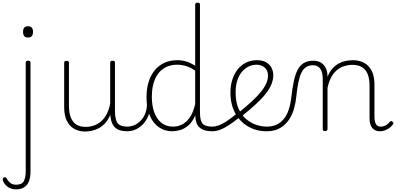

<svg xmlns="http://www.w3.org/2000/svg" viewBox="-81 -973 2987 1448"><path d="M39 455Q3 455 -23 436Q-49 417 -60 388Q-61 382 -60.5 376.5Q-60 371 -54 367Q-45 362 -40 363.5Q-35 365 -31 372Q-20 393 -3 406.5Q14 420 40 420Q85 420 99 392.5Q113 365 113 320V-500Q113 -508 117.5 -511.5Q122 -515 131 -515Q141 -515 145 -511.5Q149 -508 149 -500V323Q149 362 138 392Q127 422 103 438.5Q79 455 39 455ZM130 -690Q111 -690 102 -700.5Q93 -711 93 -733Q93 -754 102 -764.5Q111 -775 130 -775Q149 -775 158.5 -764.5Q168 -754 168 -733Q168 -711 158.5 -700.5Q149 -690 130 -690Z M560 19Q517 19 481 0Q445 -19 424 -60Q403 -101 403 -166V-499Q403 -507 407 -510.5Q411 -514 420 -514Q430 -514 434.5 -510.5Q439 -507 439 -499V-174Q439 -125 452 -89.5Q465 -54 492.5 -35Q520 -16 565 -16Q595 -16 623.5 -25Q652 -34 677 -54Q702 -74 721 -108Q740 -142 750 -191V-500Q750 -508 754.5 -511.5Q759 -515 769 -515Q778 -515 782 -511.5Q786 -508 786 -500V-136Q786 -70 806.5 -44Q827 -18 880 -18Q887 -18 890.5 -12.5Q894 -7 894 -0.5Q894 6 890.5 11.5Q887 17 880 17Q848 17 825 10Q802 3 787 -11Q772 -25 763.5 -45.5Q755 -66 752 -94L751 -108Q735 -69 712 -44Q689 -19 663 -5.5Q637 8 610.5 13.5Q584 19 560 19Z M876 17Q867 17 862 11.5Q857 6 857 -0.5Q857 -7 862 -12.5Q867 -18 876 -18Q910 -18 938 -32Q966 -46 986 -69.5Q1006 -93 1016.5 -123Q1027 -153 1027 -186Q1027 -196 1034 -199.5Q1041 -203 1047.5 -199.5Q1054 -196 1054 -186Q1054 -146 1041 -109.5Q1028 -73 1004.5 -44.5Q981 -16 948 0.5Q915 17 876 17Z M1217 17Q1162 17 1118 -13Q1074 -43 1049 -100.5Q1024 -158 1024 -239Q1024 -288 1033.5 -330.5Q1043 -373 1062 -407.5Q1081 -442 1109 -467Q1137 -492 1174 -505.5Q1211 -519 1257 -519Q1292 -519 1324.5 -509Q1357 -499 1391 -478V-938Q1391 -946 1395.5 -949.5Q1400 -953 1410 -953Q1419 -953 1423 -949.5Q1427 -946 1427 -938V-126Q1427 -65 1446 -41.5Q1465 -18 1521 -18Q1528 -18 1531.5 -12.5Q1535 -7 1535 -0.5Q1535 6 1531.5 11.5Q1528 17 1521 17Q1487 17 1462.5 9.5Q1438 2 1422.5 -13Q1407 -28 1399.5 -50Q1392 -72 1392 -100V-103Q1370 -53 1339.5 -27Q1309 -1 1277 8Q1245 17 1217 17ZM1225 -18Q1258 -18 1290.5 -33.5Q1323 -49 1349.5 -86Q1376 -123 1391 -188V-440Q1354 -466 1320.5 -475.5Q1287 -485 1254 -485Q1219 -485 1189.5 -474.5Q1160 -464 1136.5 -444Q1113 -424 1097 -394.5Q1081 -365 1072.5 -327Q1064 -289 1064 -243Q1064 -178 1082 -127Q1100 -76 1136 -47Q1172 -18 1225 -18Z M1517 17Q1508 17 1503 11.5Q1498 6 1498 -0.5Q1498 -7 1503 -12.5Q1508 -18 1517 -18Q1543 -18 1569 -27.5Q1595 -37 1627 -58Q1659 -79 1702 -114Q1707 -118 1713 -115.5Q1719 -113 1723 -107.5Q1727 -102 1727.5 -95.5Q1728 -89 1722 -85Q1677 -50 1641.5 -27Q1606 -4 1576 6.5Q1546 17 1517 17Z M1722 -126Q1779 -172 1820.5 -210.5Q1862 -249 1888.5 -282.5Q1915 -316 1927.5 -345.5Q1940 -375 1940 -403Q1940 -441 1916 -463Q1892 -485 1852 -485Q1825 -485 1797.5 -473Q1770 -461 1747 -435.5Q1724 -410 1710 -370.5Q1696 -331 1696 -275Q1696 -203 1718 -154Q1740 -105 1775.5 -75Q1811 -45 1852 -31.5Q1893 -18 1930 -18Q1940 -18 1945 -12.5Q1950 -7 1950 -0.5Q1950 6 1945 11.5Q1940 17 1930 17Q1853 17 1791 -18.5Q1729 -54 1693 -119.5Q1657 -185 1657 -275Q1657 -327 1671 -371.5Q1685 -416 1711 -449Q1737 -482 1774 -500.5Q1811 -519 1856 -519Q1901 -519 1928.5 -502Q1956 -485 1968 -459Q1980 -433 1980 -406Q1980 -372 1966 -337.5Q1952 -303 1923.5 -266.5Q1895 -230 1850.5 -189Q1806 -148 1745 -99Z M1930 17Q1921 17 1916 11.5Q1911 6 1911 -0.5Q1911 -7 1916 -12.5Q1921 -18 1930 -18Q1973 -18 2005 -33Q2037 -48 2060 -76.5Q2083 -105 2096.5 -146Q2110 -187 2116 -239Q2124 -309 2135 -361Q2146 -413 2164 -447Q2182 -481 2210.5 -498Q2239 -515 2281 -515Q2290 -515 2294.5 -510Q2299 -505 2298.5 -498Q2298 -491 2293 -486Q2288 -481 2279 -481Q2249 -481 2227.5 -467Q2206 -453 2192 -424Q2178 -395 2169 -351Q2160 -307 2154 -248Q2149 -199 2137.5 -157.5Q2126 -116 2107 -84Q2088 -52 2062.5 -29.5Q2037 -7 2004 5Q1971 17 1930 17Z M2370 15Q2361 15 2357 11.5Q2353 8 2353 0V-376Q2353 -431 2333.5 -456Q2314 -481 2279 -481Q2272 -481 2268.5 -486Q2265 -491 2265 -498Q2265 -505 2269.5 -510Q2274 -515 2281 -515Q2309 -515 2329 -506Q2349 -497 2362.5 -481Q2376 -465 2382.5 -443.5Q2389 -422 2389 -397V-394Q2405 -433 2427.5 -457.5Q2450 -482 2476 -495.5Q2502 -509 2529 -514Q2556 -519 2581 -519Q2627 -519 2663.5 -500Q2700 -481 2721.5 -440.5Q2743 -400 2743 -334V-93Q2743 -69 2747.5 -52.5Q2752 -36 2762.5 -27Q2773 -18 2790 -18Q2801 -18 2812 -21Q2823 -24 2835 -32Q2847 -40 2858 -53Q2863 -59 2868 -60Q2873 -61 2879 -55Q2884 -51 2885.5 -46Q2887 -41 2883 -35Q2872 -20 2855.5 -8Q2839 4 2821 10.5Q2803 17 2784 17Q2767 17 2752.5 11Q2738 5 2727.5 -7Q2717 -19 2711.5 -37Q2706 -55 2706 -80V-326Q2706 -376 2693 -411Q2680 -446 2651.5 -465Q2623 -484 2576 -484Q2546 -484 2516.5 -475Q2487 -466 2462 -446Q2437 -426 2418 -392.5Q2399 -359 2389 -309V0Q2389 8 2384.5 11.5Q2380 15 2370 15Z"/></svg>

Font: Playwrite US Modern Thin
Style: Regular
Weight: 250
Designer: Veronika Burian, José Scaglione
Foundry: TypeTogether
Version: Version 1.003